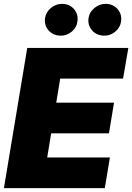

<svg xmlns="http://www.w3.org/2000/svg" viewBox="-31 -976 686 996"><path d="M-10.7 0 110.4 -727.5H634.8L607.4 -568.4H281.2L260.7 -443.4H560.5L534.2 -284.2H234.4L213.9 -159.2H539.1L512.7 0ZM285.2 -791Q244.6 -791 220.7 -818.6Q196.8 -846.2 203.1 -884.8Q208.5 -914.6 233.6 -935.1Q258.8 -955.6 291 -956.1Q330.1 -955.6 353.5 -928Q377 -900.4 370.1 -862.3Q366.2 -832.5 341.1 -811.8Q315.9 -791 285.2 -791ZM510.7 -791Q470.7 -791 446.5 -818.6Q422.4 -846.2 428.7 -884.8Q434.1 -914.6 459.5 -935.1Q484.9 -955.6 516.6 -956.1Q556.2 -955.6 579.6 -928Q603 -900.4 596.7 -862.3Q591.8 -832.5 566.9 -811.8Q542 -791 510.7 -791Z"/></svg>

Font: Inter Tight Black
Style: Italic
Weight: 900
Italic angle: -9.39999°
Designer: Rasmus Andersson
Foundry: rsms
Version: Version 3.004; ttfautohint (v1.8.4.7-5d5b)